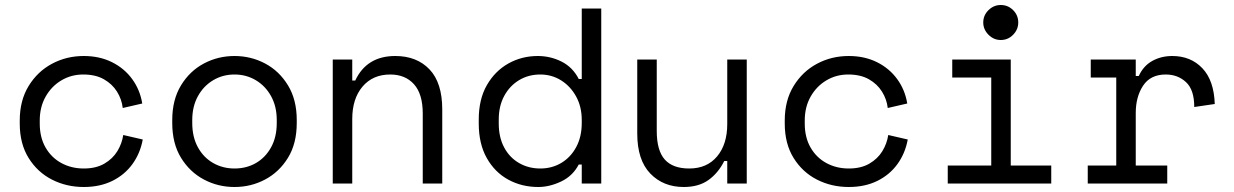

<svg xmlns="http://www.w3.org/2000/svg" viewBox="-20 -734 4936 768"><path d="M315 14Q246 14 188 -15.5Q130 -45 94.5 -102Q59 -159 59 -240V-252Q59 -332 94.5 -390Q130 -448 188 -479Q246 -510 315 -510Q378 -510 427.5 -485.5Q477 -461 508.5 -418Q540 -375 549 -320L471 -302Q467 -337 448 -367.5Q429 -398 395.5 -417Q362 -436 313 -436Q265 -436 225.5 -412.5Q186 -389 162.5 -347.5Q139 -306 139 -252V-240Q139 -184 162.5 -143.5Q186 -103 226 -81.5Q266 -60 315 -60Q364 -60 397.5 -79.5Q431 -99 449.5 -129.5Q468 -160 473 -194L551 -176Q541 -121 510 -78Q479 -35 429.5 -10.5Q380 14 315 14Z M918 14Q852 14 795.5 -16Q739 -46 704 -103Q669 -160 669 -242V-254Q669 -335 704 -392.5Q739 -450 795.5 -480Q852 -510 918 -510Q984 -510 1040.5 -480Q1097 -450 1132 -392.5Q1167 -335 1167 -254V-242Q1167 -160 1132 -103Q1097 -46 1040.5 -16Q984 14 918 14ZM918 -60Q966 -60 1004 -82Q1042 -104 1064.5 -145Q1087 -186 1087 -242V-254Q1087 -308 1064.5 -349Q1042 -390 1003.5 -413Q965 -436 918 -436Q871 -436 832.5 -413Q794 -390 771.5 -349Q749 -308 749 -254V-242Q749 -186 771.5 -145Q794 -104 832.5 -82Q871 -60 918 -60Z M1311 0V-496H1389V-412H1401Q1447 -510 1561 -510Q1647 -510 1698 -456.5Q1749 -403 1749 -296V0H1671V-280Q1671 -358 1636 -397Q1601 -436 1541 -436Q1471 -436 1430 -387.5Q1389 -339 1389 -258V0Z M2133 14Q2067 14 2013 -15.5Q1959 -45 1927 -102Q1895 -159 1895 -240V-256Q1895 -337 1927.5 -393.5Q1960 -450 2013.5 -480Q2067 -510 2131 -510Q2182 -510 2226.5 -487.5Q2271 -465 2295 -418H2307V-700H2385V0H2307V-76H2295Q2271 -30 2224.5 -8Q2178 14 2133 14ZM2141 -60Q2188 -60 2225.5 -82.5Q2263 -105 2285 -146Q2307 -187 2307 -242V-254Q2307 -307 2284.5 -348Q2262 -389 2224.5 -412.5Q2187 -436 2141 -436Q2094 -436 2056.5 -413.5Q2019 -391 1997 -350.5Q1975 -310 1975 -256V-240Q1975 -185 1996.5 -144.5Q2018 -104 2056 -82Q2094 -60 2141 -60Z M2715 14Q2633 14 2581 -40Q2529 -94 2529 -200V-496H2607V-210Q2607 -132 2639 -96Q2671 -60 2737 -60Q2808 -60 2848.5 -108.5Q2889 -157 2889 -238V-496H2967V0H2889V-90H2877Q2853 -42 2814 -14Q2775 14 2715 14Z M3375 14Q3306 14 3248 -15.5Q3190 -45 3154.5 -102Q3119 -159 3119 -240V-252Q3119 -332 3154.5 -390Q3190 -448 3248 -479Q3306 -510 3375 -510Q3438 -510 3487.5 -485.5Q3537 -461 3568.5 -418Q3600 -375 3609 -320L3531 -302Q3527 -337 3508 -367.5Q3489 -398 3455.5 -417Q3422 -436 3373 -436Q3325 -436 3285.5 -412.5Q3246 -389 3222.5 -347.5Q3199 -306 3199 -252V-240Q3199 -184 3222.5 -143.5Q3246 -103 3286 -81.5Q3326 -60 3375 -60Q3424 -60 3457.5 -79.5Q3491 -99 3509.5 -129.5Q3528 -160 3533 -194L3611 -176Q3601 -121 3570 -78Q3539 -35 3489.5 -10.5Q3440 14 3375 14Z M3983 -574Q3955 -574 3934 -595Q3913 -616 3913 -644Q3913 -673 3934 -693.5Q3955 -714 3983 -714Q4012 -714 4032.5 -693.5Q4053 -673 4053 -644Q4053 -616 4032.5 -595Q4012 -574 3983 -574ZM3771 0V-72H3945V-424H3789V-496H4023V-72H4185V0Z M4331 0V-72H4445V-424H4343V-496H4523V-430H4535Q4554 -471 4589.5 -490.5Q4625 -510 4669 -510Q4743 -510 4789.5 -461Q4836 -412 4839 -318L4757 -306Q4757 -375 4724 -405.5Q4691 -436 4643 -436Q4582 -436 4552.5 -391.5Q4523 -347 4523 -282V-72H4649V0Z"/></svg>

Font: Space Mono
Style: Regular
Weight: 400
Monospace: yes
Designer: Colophon Foundry + Benjamin Critton
Foundry: Colophon Foundry & Benjamin Critton
Version: Version 1.003; ttfautohint (v1.8.4.7-5d5b)